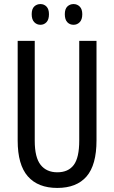

<svg xmlns="http://www.w3.org/2000/svg" viewBox="-20 -915 562 945"><path d="M455 -224Q455 -103 406 -46.5Q357 10 262 10Q167 10 117 -47Q67 -104 67 -223V-714H151V-222Q151 -140 180 -103.5Q209 -67 262 -67Q316 -67 343 -103Q370 -139 370 -223V-714H455ZM136 -845Q136 -871 148.5 -883Q161 -895 179 -895Q197 -895 209 -882.5Q221 -870 221 -845Q221 -819 209 -806Q197 -793 179 -793Q161 -793 148.5 -806Q136 -819 136 -845ZM299 -845Q299 -871 311.5 -883Q324 -895 342 -895Q360 -895 372.5 -882.5Q385 -870 385 -845Q385 -819 372.5 -806Q360 -793 342 -793Q323 -793 311 -806Q299 -819 299 -845Z"/></svg>

Font: Noto Sans Lao ExtraCondensed
Style: Regular
Weight: 400
Width: 2
Designer: Monotype Design Team
Foundry: Monotype Imaging Inc.
Version: Version 2.003; ttfautohint (v1.8.4.7-5d5b)